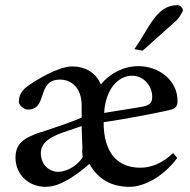

<svg xmlns="http://www.w3.org/2000/svg" viewBox="-20 -710 736 743"><path d="M532 -514 662 -630C672 -639 681 -654 688 -669C687 -680 679 -690 665 -690C584 -690 555 -596 500 -520ZM296 -255C256 -237 194 -217 141 -199C140 -199 138 -198 136 -198C70 -176 40 -153 40 -100C40 -37 88 13 157 13C215 13 279 -35 326 -76C358 -18 410 13 481 13C538 13 613 -27 666 -99C660 -105 655 -112 650 -118C611 -80 567 -61 523 -61C432 -61 381 -122 381 -237C469 -250 561 -268 618 -280L632 -283C663 -290 667 -300 667 -320C667 -399 595 -454 516 -454C459 -454 406 -427 370 -383C352 -429 309 -453 259 -453C206 -453 116 -399 82 -373C64 -359 53 -340 53 -316C53 -302 73 -286 88 -286C167 -286 119 -402 213 -402C257 -402 296 -369 296 -302ZM492 -417C533 -417 569 -381 569 -335C569 -312 559 -303 531 -297L383 -273C388 -361 434 -417 492 -417ZM205 -45C173 -45 138 -70 138 -118C138 -180 224 -196 296 -222C296 -195 298 -166 299 -140C299 -135 298 -129 298 -124C298 -114 300 -107 300 -102C276 -63 232 -45 205 -45Z"/></svg>

Font: Sibila
Style: Regular
Weight: 400
Designer: Stefan Peev
Foundry: Context Ltd
Version: Version 1.000